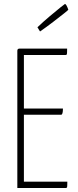

<svg xmlns="http://www.w3.org/2000/svg" viewBox="-20 -944 391 964"><path d="M306 -924Q313 -924 323 -895Q322 -893 302 -877Q282 -861 247.5 -834.5Q213 -808 181 -786L168 -807Q196 -834 230.5 -863Q265 -892 285 -908Q305 -924 306 -924ZM100 -368V-32H318Q318 -10 317 -5Q316 0 309 0H67V-689Q67 -700 78 -700H317Q317 -678 316 -673Q315 -668 310 -668H100V-399H296Q296 -368 287 -368Z"/></svg>

Font: Yanone Kaffeesatz Thin
Style: Regular
Weight: 250
Designer: Yanone (Cyrillic: Daniel Pouzeot)
Foundry: Yanone
Version: Version 1.003;PS 001.003;hotconv 1.0.88;makeotf.lib2.5.64775